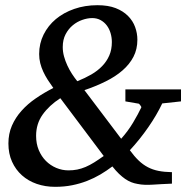

<svg xmlns="http://www.w3.org/2000/svg" viewBox="-20 -704 744 735"><path d="M210.9 -328.1Q168 -300.3 143.1 -265.1Q118.2 -230 118.2 -184.1Q118.2 -153.8 128.4 -129.4Q138.7 -105 155.8 -87.9Q172.9 -70.8 195.3 -61.3Q217.8 -51.8 242.2 -51.8Q259.8 -51.8 275.6 -54.9Q291.5 -58.1 307.6 -64.9Q323.7 -71.8 340.6 -82.3Q357.4 -92.8 377 -106.9ZM408.2 -543Q408.2 -560.5 403.3 -577.1Q398.4 -593.8 388.9 -606.4Q379.4 -619.1 365.2 -627Q351.1 -634.8 333 -634.8Q314.9 -634.8 295.2 -627.9Q275.4 -621.1 258.8 -607.4Q242.2 -593.8 231.2 -573Q220.2 -552.2 220.2 -523.9Q220.2 -505.9 225.1 -488Q230 -470.2 237.8 -453.4Q245.6 -436.5 255.6 -421.1Q265.6 -405.8 275.9 -393.1Q305.2 -404.8 329.6 -418.9Q354 -433.1 371.3 -451.2Q388.7 -469.2 398.4 -491.7Q408.2 -514.2 408.2 -543ZM601.1 -308.1Q580.1 -263.7 547.6 -216.8Q515.1 -169.9 477.1 -128.9Q494.1 -105.5 510.7 -89.6Q527.3 -73.7 545.9 -64Q564.5 -54.2 586.9 -49.8Q609.4 -45.4 638.2 -44.9V-1Q613.8 0 596.4 1Q579.1 2 564.9 2.9Q549.3 3.9 534.4 3.4Q519.5 2.9 505.9 0Q493.7 -2 482.2 -6.6Q470.7 -11.2 459.2 -19Q447.8 -26.9 435.5 -38.6Q423.3 -50.3 410.2 -66.9Q388.2 -50.3 364.3 -36.1Q340.3 -22 313.5 -11.5Q286.6 -1 256.3 5.1Q226.1 11.2 190.9 11.2Q153.3 11.2 120.8 0Q88.4 -11.2 64.2 -32.7Q40 -54.2 26.1 -85Q12.2 -115.7 12.2 -154.8Q12.2 -191.9 25.6 -222.9Q39.1 -253.9 62.5 -280Q85.9 -306.2 117.2 -327.6Q148.4 -349.1 184.1 -367.2Q172.9 -382.8 162.8 -398.4Q152.8 -414.1 145.5 -429.9Q138.2 -445.8 134 -462.4Q129.9 -479 129.9 -497.1Q129.9 -537.6 147 -571.8Q164.1 -606 193.8 -630.9Q223.6 -655.8 264.4 -669.9Q305.2 -684.1 353 -684.1Q394 -684.1 422.9 -672.9Q451.7 -661.6 470.2 -642.8Q488.8 -624 497.3 -600.3Q505.9 -576.7 505.9 -551.8Q505.9 -515.6 491 -486.8Q476.1 -458 449.2 -434.6Q422.4 -411.1 385 -392.6Q347.7 -374 303.2 -358.9L443.8 -172.9Q469.7 -201.7 489.3 -234.4Q508.8 -267.1 521 -293Q521.5 -293.9 520 -296.4Q518.6 -298.8 516.8 -301.3Q515.1 -303.7 513.4 -305.4Q511.7 -307.1 511.2 -307.1L460 -315.9V-361.8H672.9V-315.9Z"/></svg>

Font: Charis SIL Am
Style: Italic
Weight: 400
Italic angle: -11°
Foundry: SIL International
Version: Version 5.000